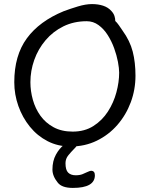

<svg xmlns="http://www.w3.org/2000/svg" viewBox="-20 -718 738 941"><path d="M326 0Q264 0 213.5 -26Q163 -52 126.5 -97Q90 -142 70 -198.5Q50 -255 50 -315Q50 -446 111.5 -530Q173 -614 292 -663Q324 -675 362 -686.5Q400 -698 431 -698Q461 -698 485.5 -690Q510 -682 526 -664Q537 -652 541 -639.5Q545 -627 545 -615Q553 -608 562.5 -594.5Q572 -581 580 -569Q617 -518 630.5 -465Q644 -412 644 -347Q644 -279 621 -217Q598 -155 555.5 -106Q513 -57 454.5 -28.5Q396 0 326 0ZM336 -73Q395 -73 438 -100.5Q481 -128 509 -171.5Q537 -215 550.5 -265.5Q564 -316 564 -362Q564 -383 558 -415Q552 -447 539.5 -481.5Q527 -516 508 -546Q489 -576 463 -595Q437 -614 405 -614Q342 -614 291 -589Q240 -564 203.5 -521Q167 -478 148 -424.5Q129 -371 129 -315Q129 -272 141 -229Q153 -186 178 -151Q203 -116 242.5 -94.5Q282 -73 336 -73ZM337 203Q283 203 263 177Q237 145 237 113Q237 71 254 40Q271 9 294 -8.5Q317 -26 334 -27H342Q350 -27 356.5 -26Q363 -25 363 -20Q363 -13 358.5 -6Q354 1 340 15Q329 26 315 43Q301 60 301 82Q301 115 314 128Q327 141 351 141Q371 141 384.5 135.5Q398 130 406 126Q421 119 426 119Q445 119 445 141Q445 203 337 203Z"/></svg>

Font: Fuzzy Bubbles
Style: Regular
Weight: 400
Designer: Robert E. Leuschke
Foundry: Robert E. Leuschke
Version: Version 1.010; ttfautohint (v1.8.3)